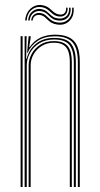

<svg xmlns="http://www.w3.org/2000/svg" viewBox="-20 -744 396 764"><path d="M289.8 0V-497.5Q289.8 -522.2 285.2 -541.2Q280.8 -560.2 270.4 -573.2Q260 -586.2 242.1 -592.9Q224.2 -599.5 197.5 -599.5Q157.5 -599.5 130.2 -581.5Q103 -563.5 89.8 -533.8H87.8L94 -600H102V-593.2L96 -556.5H98Q115.8 -582.8 141.4 -594.4Q167 -606 198.2 -606Q221.2 -606 238.1 -601.4Q255 -596.8 266.4 -587.9Q277.8 -579 284.6 -565.9Q291.5 -552.8 294.5 -535.6Q297.5 -518.5 297.5 -497.5V0ZM62 0V-600H70V0ZM94 0V-484.5Q94 -507.2 105.8 -529.2Q117.5 -551.2 139.9 -565.9Q162.2 -580.5 194 -580.5Q214.8 -580.5 228.6 -575Q242.5 -569.5 250.6 -558.9Q258.8 -548.2 262.2 -532.9Q265.8 -517.5 265.8 -497.5V0H257.8V-497.5Q257.8 -522.2 252 -539.2Q246.2 -556.2 232.4 -565.1Q218.5 -574 193.5 -574Q166.5 -574 145.9 -561.1Q125.2 -548.2 113.6 -527.8Q102 -507.2 102 -484.5V0ZM78 0V-600H86L84 -510.2H86Q95 -547 123.4 -570.1Q151.8 -593.2 195.8 -593.2Q245.8 -593.2 263.8 -568.5Q281.8 -543.8 281.8 -497.5V0H273.8V-497.5Q273.8 -540.8 257.1 -563.8Q240.5 -586.8 195 -586.8Q160.5 -586.8 136.2 -571.6Q112 -556.5 99.2 -533Q86.5 -509.5 86.5 -484.5V0ZM80 -662.5Q83 -694.5 103.4 -711.2Q123.8 -728 150 -723Q162 -720.8 170.1 -715.5Q178.2 -710.2 184.6 -704.1Q191 -698 198 -693Q205 -688 215 -686.5Q229.5 -684.2 236.9 -692Q244.2 -699.8 243 -713.5H249Q250.2 -695.8 240.6 -685.9Q231 -676 213.2 -678.5Q202.5 -680 195.1 -684.9Q187.8 -689.8 181.4 -695.9Q175 -702 167.6 -707.2Q160.2 -712.5 149 -715Q125.8 -720 107.2 -705.9Q88.8 -691.8 86 -662.5ZM92 -662.5Q94 -687.5 110.4 -699.9Q126.8 -712.2 147.2 -707.2Q157.8 -704.8 164.8 -699.4Q171.8 -694 177.9 -687.9Q184 -681.8 191.8 -676.9Q199.5 -672 211.5 -670.5Q230.5 -668.2 243.4 -679Q256.2 -689.8 255 -713.5H261Q263 -687 248.4 -673.2Q233.8 -659.5 210 -662.5Q197.5 -664.2 189.6 -669.2Q181.8 -674.2 175.9 -680.4Q170 -686.5 163.1 -691.8Q156.2 -697 145.8 -699.2Q127.5 -703 113.8 -692.9Q100 -682.8 98 -662.5ZM104 -662.5Q105.2 -678.5 116.9 -686.9Q128.5 -695.2 144.5 -691.5Q154 -689.2 160.5 -684.1Q167 -679 173 -672.9Q179 -666.8 187 -661.8Q195 -656.8 207.8 -654.8Q235.2 -650.5 252.1 -667.4Q269 -684.2 267 -713.5H273Q275.8 -679.5 255.9 -660.4Q236 -641.2 205.2 -646.8Q192.5 -649 184.2 -654Q176 -659 170 -665Q164 -671 157.9 -676.1Q151.8 -681.2 143.5 -683.5Q131 -687 121 -681.4Q111 -675.8 110 -662.5Z"/></svg>

Font: Big Shoulders Inline Text SC Thin
Style: Regular
Weight: 100
Designer: Patric King
Foundry: XO Type Co
Version: Version 2.002